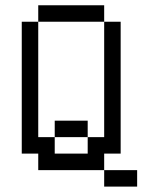

<svg xmlns="http://www.w3.org/2000/svg" viewBox="-20 -645 540 728"><path d="M500 62.5V0H375V62.5ZM375 0V-62.5H437.5Q437.5 -62.5 437.5 -562.5H375V-125H312.5V-62.5H187.5V-125H125V-562.5H62.5Q62.5 -562.5 62.5 -62.5H125V0ZM187.5 -125H312.5V-187.5H187.5ZM125 -562.5H375V-625H125Z"/></svg>

Font: UnifontExMono
Style: Regular
Weight: 500
Version: Version 15.0.06